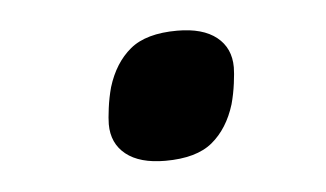

<svg xmlns="http://www.w3.org/2000/svg" viewBox="-27 -409 355 209"><g transform="rotate(-5 150.5 -304.0)"><path d="M147 -234Q119 -234 104 -246Q89 -258 89 -279Q89 -285 90.5 -296.5Q92 -308 95 -319Q103 -345 120.5 -359.5Q138 -374 172 -374Q200 -374 215 -362Q230 -350 230 -329Q230 -323 228.5 -311.5Q227 -300 224 -289Q216 -263 198.5 -248.5Q181 -234 147 -234Z"/></g></svg>

Font: IBM Plex Sans Condensed Medium
Style: Italic
Weight: 500
Width: 3
Italic angle: -11°
Designer: Mike Abbink, Paul van der Laan, Pieter van Rosmalen
Foundry: Bold Monday
Version: Version 1.3